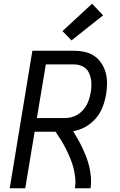

<svg xmlns="http://www.w3.org/2000/svg" viewBox="-20 -1006 640 1026"><path d="M32 0 153 -735H373Q403 -735 431.5 -729Q460 -723 483 -707.5Q506 -692 521.5 -669Q537 -646 544.5 -618.5Q552 -591 552 -561.5Q552 -532 547 -502Q543 -480 536.5 -457.5Q530 -435 519.5 -414Q509 -393 493 -374.5Q477 -356 457.5 -341.5Q438 -327 416 -318Q394 -309 371 -305Q385 -282 398 -259Q411 -236 422 -212Q433 -188 442.5 -163Q452 -138 458 -111Q464 -84 466 -56Q468 -28 464 0H380Q385 -28 382 -56.5Q379 -85 372 -111Q365 -137 354.5 -162Q344 -187 332 -211Q320 -235 306 -257.5Q292 -280 277 -302H165L115 0ZM324 -375Q342 -375 359.5 -379Q377 -383 393 -392.5Q409 -402 422 -416Q435 -430 443.5 -446Q452 -462 457 -479Q462 -496 465 -514Q468 -531 468.5 -549Q469 -567 466 -583.5Q463 -600 456 -615.5Q449 -631 436.5 -641.5Q424 -652 407.5 -657Q391 -662 373 -662H225L177 -375ZM362 -790 314 -840 472 -986 531 -924Z"/></svg>

Font: Iosevka Curly Extended
Style: Italic
Weight: 400
Width: 7
Italic angle: -9°
Monospace: yes
Designer: Belleve Invis
Foundry: Belleve Invis
Version: Version 11.1.0; ttfautohint (v1.8.3)